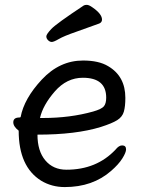

<svg xmlns="http://www.w3.org/2000/svg" viewBox="-20 -739 583 783"><path d="M154.8 -257.8Q266.1 -257.8 359.9 -284.2Q394 -293.9 403.6 -305.4Q413.1 -316.9 413.1 -340.8Q413.1 -421.9 317.9 -421.9Q252 -421.9 203.4 -366Q154.8 -310.1 143.1 -257.8ZM244.1 23.9Q190.9 23.9 147.9 -2Q56.2 -59.1 56.2 -206.1Q34.2 -223.1 34.2 -240.2Q34.2 -259.8 59.1 -259.8L64 -261.2Q78.1 -336.9 150.6 -414.6Q223.1 -492.2 318.8 -492.2Q382.8 -492.2 420.9 -469.2Q491.2 -428.2 491.2 -339.8Q491.2 -305.2 485.1 -283.7Q479 -262.2 458 -249Q437 -235.8 391.1 -221.2Q290 -189.9 132.8 -189.9Q132.8 -123 164.8 -85Q196.8 -46.9 251 -46.9Q374 -46.9 451.2 -128.9Q464.8 -146 478 -146Q494.1 -146 494.1 -129.9Q494.1 -117.2 479 -93Q463.9 -68.8 433.1 -42Q357.9 23.9 244.1 23.9ZM168.9 -590.8Q168.9 -599.1 189 -620.6Q209 -642.1 321.8 -716.8Q326.2 -719.2 334 -719.2Q342.8 -719.2 356.9 -709Q396 -682.1 396 -659.2Q396 -647.9 384.8 -643.1Q335.9 -625 288.1 -608.4Q240.2 -591.8 219.7 -579.8Q199.2 -567.9 191.2 -567.9Q183.1 -567.9 176 -575Q168.9 -582 168.9 -590.8Z"/></svg>

Font: LXGW WenKai Screen
Style: Regular
Weight: 400
Designer: LXGW / Fontworks Inc.
Foundry: LXGW / Fontworks Inc.
Version: Version 1.510;January 18,2025